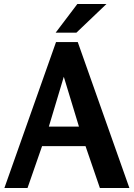

<svg xmlns="http://www.w3.org/2000/svg" viewBox="-20 -943 671 963"><path d="M368 -923 259 -779H363L514 -923ZM370 -732H261L2 0H118L191 -210H409L481 0H629ZM300 -558 376 -308H225Z"/></svg>

Font: Rosario
Style: Bold
Weight: 700
Designer: Hector Gatti
Foundry: Omnibus Type
Version: Version 1.100